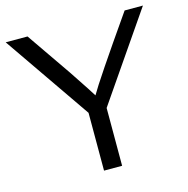

<svg xmlns="http://www.w3.org/2000/svg" viewBox="-103 -793 873 892"><g transform="rotate(-15 333.5 -347.0)"><path d="M2 -694H107L254 -481Q334 -361 341 -348Q376 -410 574 -694H662L376 -278V0H289V-278Z"/></g></svg>

Font: CMU Sans Serif
Style: Medium
Weight: 500
Version: Version 0.7.0